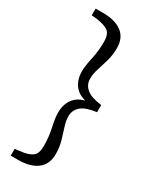

<svg xmlns="http://www.w3.org/2000/svg" viewBox="-207 -709 729 908"><g transform="rotate(30 157.5 -255.5)"><path d="M278 -275V-236Q221 -229 195.5 -207.5Q170 -186 170 -152Q170 -127 179.5 -98.5Q189 -70 198.5 -37Q208 -4 208 34Q208 89 171 117.5Q134 146 68 146H27V109L52 106Q99 101 119.5 85.5Q140 70 140 30Q140 -21 129.5 -67.5Q119 -114 119 -142Q119 -195 149.5 -227Q180 -259 246 -261V-250Q180 -252 149.5 -284Q119 -316 119 -369Q119 -397 129.5 -443.5Q140 -490 140 -541Q140 -582 119.5 -597Q99 -612 52 -618L27 -620V-657H68Q134 -657 171 -629Q208 -601 208 -545Q208 -508 198.5 -474.5Q189 -441 179.5 -412Q170 -383 170 -358Q170 -324 195.5 -303Q221 -282 278 -275Z"/></g></svg>

Font: Lisu Bosa Light
Style: Regular
Weight: 300
Designer: David Morse, Annie Olsen, Victor Gaultney, Frank Grießhammer (Latin)
Foundry: SIL International
Version: Version 2.000